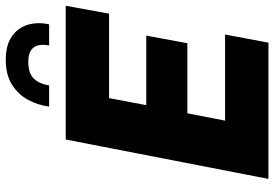

<svg xmlns="http://www.w3.org/2000/svg" viewBox="-166 -808 973 682"><g transform="rotate(-90 321.0 -466.5)"><path d="M27 0 167 -720H642L614 -566H314L289 -434H536L509 -288H260L234 -154H540L511 0ZM450 -933Q502 -933 533 -911.5Q564 -890 574.5 -855Q585 -820 576 -779H501Q515 -853 443 -853Q403 -853 384 -834Q365 -815 359 -779H284Q289 -819 308 -854Q327 -889 362 -911Q397 -933 450 -933Z"/></g></svg>

Font: Kufam
Style: Bold Italic
Weight: 700
Italic angle: -11°
Designer: Artur Schmal
Foundry: Original Type
Version: Version 1.301; ttfautohint (v1.8.3)